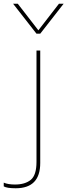

<svg xmlns="http://www.w3.org/2000/svg" viewBox="-115 -800 360 1026"><path d="M0 0ZM-31 206Q-78 206 -95 196V176Q-72 186 -35 186Q19 186 49.5 161Q80 136 80 65V-530H100V71Q100 206 -31 206ZM225 -620ZM100 -620H80L-45 -780H-20L90 -638L200 -780H225Z"/></svg>

Font: Tanohe Sans Thin
Style: Regular
Weight: 100
Designer: Village Type and Design LLC & Cristiano Sobral
Foundry: Cooper Hewitt Smithsonian Design Museum
Version: Version 1.00;September 29, 2021;FontCreator 13.0.0.2655 64-b